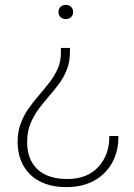

<svg xmlns="http://www.w3.org/2000/svg" viewBox="-20 -544 549 785"><path d="M266 -348V-331Q266 -292 253.5 -260Q241 -228 221 -201Q201 -174 178.5 -148.5Q156 -123 136 -95.5Q116 -68 103.5 -36Q91 -4 91 36Q91 87 111.5 121Q132 155 168.5 171.5Q205 188 254 188Q337 188 382.5 138Q428 88 427 12H464Q465 74 438.5 121.5Q412 169 364 195Q316 221 252 221Q204 221 167 208Q130 195 104.5 170.5Q79 146 65.5 112Q52 78 52 36Q52 -6 65 -40Q78 -74 98 -102Q118 -130 140.5 -156Q163 -182 183 -208Q203 -234 216 -263Q229 -292 229 -327V-348ZM249 -524Q262 -524 270.5 -516Q279 -508 279 -495Q279 -482 270.5 -474Q262 -466 249 -466Q236 -466 227.5 -474Q219 -482 219 -495Q219 -508 227.5 -516Q236 -524 249 -524Z"/></svg>

Font: Mona Sans ExtraLight
Style: Regular
Weight: 200
Designer: Deni Anggara
Foundry: GitHub
Version: Version 2.000